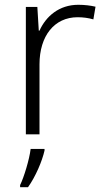

<svg xmlns="http://www.w3.org/2000/svg" viewBox="-20 -561 434 802"><path d="M307 -541C227 -541 172 -493 145 -433H142L136 -532H88V0H145V-292C145 -411 207 -489 304 -489C328 -489 349 -486 370 -480L379 -533C358 -538 333 -541 307 -541ZM166 68V61H108C103 104 80 180 64 212V221H97C129 176 156 112 166 68Z"/></svg>

Font: Noto Sans Gujarati Light
Style: Regular
Weight: 300
Designer: Jelle Bosma - Monotype Design Team, Universal Thirst
Foundry: Monotype Imaging Inc.
Version: Version 2.106